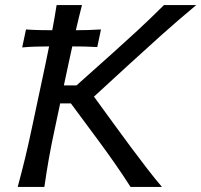

<svg xmlns="http://www.w3.org/2000/svg" viewBox="-20 -733 790 753"><path d="M49.5 0Q65.5 -59.5 78.8 -114.2Q92 -169 106 -235.5L156.5 -473Q160.5 -494 164.8 -513.2Q169 -532.5 172.5 -551Q148.5 -551 121.8 -550.2Q95 -549.5 67 -547L82 -617.5Q109 -615.5 135 -615Q161 -614.5 185 -614.5Q189.5 -639 193.8 -663.2Q198 -687.5 202 -713H301.5Q295 -687.5 289 -663.2Q283 -639 277.5 -614.5Q300.5 -614.5 325.2 -615.2Q350 -616 376 -617.5L361.5 -548.5Q335.5 -550 311 -550.5Q286.5 -551 263.5 -551Q259.5 -532.5 255.2 -513.2Q251 -494 246.5 -473L230.5 -398H280L421 -524Q470.5 -568.5 517.8 -612Q565 -655.5 623 -713H749.5Q677.5 -653 613.8 -596Q550 -539 488.5 -482.5L348.5 -354L437 -232.5Q464 -195.5 495.5 -153Q527 -110.5 558 -70.5Q589 -30.5 615 0H492Q459.5 -50.5 428 -95.5Q396.5 -140.5 365 -183L258 -327.5H216L196.5 -235.5Q182 -169 172.2 -114.2Q162.5 -59.5 154 0Z"/></svg>

Font: Commissioner Flair
Style: Italic
Weight: 400
Italic angle: -12°
Designer: Kostas Bartsokas
Foundry: Kostas Bartsokas
Version: Version 1.000; ttfautohint (v1.8.3)